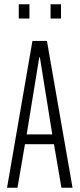

<svg xmlns="http://www.w3.org/2000/svg" viewBox="-20 -880 373 900"><path d="M13 0 132 -688H200L320 0H268L233 -204H97L62 0ZM105 -250H225L167 -611H164ZM68 -793V-860H118V-793ZM217 -793V-860H266V-793Z"/></svg>

Font: Saira Ultra Condensed Light
Style: Regular
Weight: 300
Width: 1
Designer: Hector Gatti with collaboration of the Omnibus-Type team
Foundry: Omnibus-Type
Version: Version 1.001; ttfautohint (v1.8)